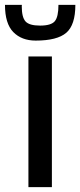

<svg xmlns="http://www.w3.org/2000/svg" viewBox="-35 -767 329 787"><path d="M0 0ZM177.7 0H81.5V-535.6H177.7ZM-14.6 -747.1H54.7Q54.2 -745.6 54.2 -741.2Q54.2 -696.3 69.6 -679.2Q85 -662.1 129.4 -662.1Q174.3 -662.1 189.5 -679.9Q204.6 -697.8 204.6 -747.1H273.9Q273.9 -664.6 236.6 -632.6Q199.2 -600.6 111.3 -600.6Q53.7 -600.6 19.5 -635.5Q-14.6 -670.4 -14.6 -747.1Z"/></svg>

Font: Coda
Style: Regular
Weight: 400
Designer: vernon adams
Foundry: vernon adams
Version: Version 2.000; ttfautohint (v0.8) -r 50 -G 200 -x